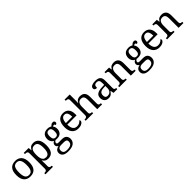

<svg xmlns="http://www.w3.org/2000/svg" viewBox="471 -2701 4883 4883"><g transform="rotate(-45 2912.5 -260.0)"><path d="M287 10Q179 10 117 -59Q55 -128 55 -269Q55 -409 114.5 -477.5Q174 -546 290 -546Q398 -546 460 -477.5Q522 -409 522 -269Q522 -128 462.5 -59Q403 10 287 10ZM289 -42Q339 -42 369 -67.5Q399 -93 412 -144Q425 -195 425 -269Q425 -381 394 -437Q363 -493 288 -493Q213 -493 182.5 -437Q152 -381 152 -269Q152 -157 183 -99.5Q214 -42 289 -42Z M595 240V198H603Q626 198 644.5 193Q663 188 674 172.5Q685 157 685 126V-426Q685 -456 673.5 -470.5Q662 -485 643.5 -489.5Q625 -494 603 -494H590V-536H765L775 -446H779Q802 -492 838 -519Q874 -546 932 -546Q1031 -546 1083.5 -479.5Q1136 -413 1136 -269Q1136 -124 1083.5 -57Q1031 10 932 10Q874 10 837.5 -14.5Q801 -39 779 -78H775Q777 -49 778 -16.5Q779 16 779 35V131Q779 160 790.5 174.5Q802 189 820.5 193.5Q839 198 861 198H864V240ZM916 -54Q982 -54 1010.5 -109.5Q1039 -165 1039 -270Q1039 -377 1010.5 -429.5Q982 -482 915 -482Q863 -482 833.5 -459Q804 -436 791.5 -388.5Q779 -341 779 -269Q779 -200 791.5 -152Q804 -104 834 -79Q864 -54 916 -54Z M1422 240Q1318 240 1266 201.5Q1214 163 1214 94Q1214 55 1231.5 28.5Q1249 2 1277.5 -13Q1306 -28 1339 -34Q1319 -43 1301.5 -63.5Q1284 -84 1284 -116Q1284 -146 1299.5 -168Q1315 -190 1349 -210Q1306 -228 1282.5 -269.5Q1259 -311 1259 -361Q1259 -447 1306 -496.5Q1353 -546 1447 -546Q1483 -546 1515 -536Q1547 -526 1561 -513Q1575 -529 1600 -548Q1625 -567 1658 -567Q1688 -567 1702.5 -551.5Q1717 -536 1717 -515Q1717 -494 1704.5 -478.5Q1692 -463 1664 -463Q1664 -474 1657.5 -485.5Q1651 -497 1631 -497Q1618 -497 1608 -494Q1598 -491 1588 -485Q1605 -464 1616 -435.5Q1627 -407 1627 -364Q1627 -290 1582.5 -241Q1538 -192 1447 -192Q1435 -192 1419.5 -193.5Q1404 -195 1394 -197Q1375 -187 1361 -172Q1347 -157 1347 -134Q1347 -116 1358.5 -106Q1370 -96 1409 -96H1522Q1611 -96 1649 -54Q1687 -12 1687 53Q1687 139 1622.5 189.5Q1558 240 1422 240ZM1424 191Q1496 191 1535 175.5Q1574 160 1589.5 132.5Q1605 105 1605 70Q1605 24 1579 8.5Q1553 -7 1503 -7H1405Q1377 -7 1352 0.5Q1327 8 1311 28Q1295 48 1295 88Q1295 117 1306 140.5Q1317 164 1345 177.5Q1373 191 1424 191ZM1444 -240Q1477 -240 1496.5 -253Q1516 -266 1524.5 -294Q1533 -322 1533 -365Q1533 -410 1524 -439.5Q1515 -469 1495.5 -483Q1476 -497 1443 -497Q1411 -497 1391 -482.5Q1371 -468 1362 -438.5Q1353 -409 1353 -364Q1353 -300 1374.5 -270Q1396 -240 1444 -240Z M2016 10Q1907 10 1845.5 -62Q1784 -134 1784 -264Q1784 -404 1842 -475Q1900 -546 2006 -546Q2103 -546 2158.5 -486Q2214 -426 2214 -307V-261H1881Q1883 -152 1920.5 -102.5Q1958 -53 2030 -53Q2082 -53 2118.5 -74.5Q2155 -96 2173 -123Q2180 -120 2186 -111Q2192 -102 2192 -89Q2192 -69 2173 -46Q2154 -23 2115 -6.5Q2076 10 2016 10ZM2113 -315Q2113 -395 2088.5 -443.5Q2064 -492 2004 -492Q1949 -492 1918.5 -446.5Q1888 -401 1883 -315Z M2282 0V-42H2290Q2313 -42 2331.5 -47Q2350 -52 2361 -67.5Q2372 -83 2372 -114V-650Q2372 -680 2360.5 -694.5Q2349 -709 2330.5 -713.5Q2312 -718 2290 -718H2282V-760H2466V-540Q2466 -522 2465 -502.5Q2464 -483 2463 -469Q2462 -455 2462 -455H2467Q2482 -485 2503.5 -505.5Q2525 -526 2552.5 -536Q2580 -546 2614 -546Q2700 -546 2745.5 -499.5Q2791 -453 2791 -350V-114Q2791 -83 2801 -67.5Q2811 -52 2828.5 -47Q2846 -42 2868 -42H2871V0H2697V-345Q2697 -410 2672.5 -446Q2648 -482 2587 -482Q2546 -482 2519 -462Q2492 -442 2479 -405.5Q2466 -369 2466 -320V-109Q2466 -80 2477.5 -65.5Q2489 -51 2507.5 -46.5Q2526 -42 2548 -42H2551V0Z M3104 10Q3060 10 3024.5 -7.5Q2989 -25 2969 -60.5Q2949 -96 2949 -150Q2949 -230 3005.5 -268Q3062 -306 3177 -310L3260 -313V-373Q3260 -409 3254 -436.5Q3248 -464 3228 -480Q3208 -496 3167 -496Q3129 -496 3109 -482Q3089 -468 3082.5 -443.5Q3076 -419 3076 -387Q3034 -387 3012.5 -401.5Q2991 -416 2991 -450Q2991 -485 3015.5 -506Q3040 -527 3081 -536.5Q3122 -546 3171 -546Q3263 -546 3308.5 -507Q3354 -468 3354 -373V-114Q3354 -86 3360 -70.5Q3366 -55 3380 -48.5Q3394 -42 3416 -42H3419V0H3284L3268 -86H3260Q3239 -58 3219 -36.5Q3199 -15 3172.5 -2.5Q3146 10 3104 10ZM3127 -52Q3168 -52 3197.5 -69Q3227 -86 3243.5 -117.5Q3260 -149 3260 -191V-272L3196 -269Q3139 -267 3106.5 -252Q3074 -237 3060 -210.5Q3046 -184 3046 -145Q3046 -114 3055 -93.5Q3064 -73 3082 -62.5Q3100 -52 3127 -52Z M3490 0V-42H3498Q3521 -42 3539.5 -47Q3558 -52 3569 -67.5Q3580 -83 3580 -114V-426Q3580 -456 3569 -470.5Q3558 -485 3540 -489.5Q3522 -494 3500 -494H3495V-536H3657L3670 -455H3675Q3706 -511 3744.5 -528.5Q3783 -546 3831 -546Q3910 -546 3954.5 -499.5Q3999 -453 3999 -350V-114Q3999 -83 4008.5 -67.5Q4018 -52 4035 -47Q4052 -42 4074 -42H4079V0H3905V-345Q3905 -410 3880.5 -446Q3856 -482 3795 -482Q3750 -482 3723.5 -459.5Q3697 -437 3685.5 -400Q3674 -363 3674 -320V-109Q3674 -80 3685 -65.5Q3696 -51 3714 -46.5Q3732 -42 3754 -42H3759V0Z M4338 240Q4234 240 4182 201.5Q4130 163 4130 94Q4130 55 4147.5 28.5Q4165 2 4193.5 -13Q4222 -28 4255 -34Q4235 -43 4217.5 -63.5Q4200 -84 4200 -116Q4200 -146 4215.5 -168Q4231 -190 4265 -210Q4222 -228 4198.5 -269.5Q4175 -311 4175 -361Q4175 -447 4222 -496.5Q4269 -546 4363 -546Q4399 -546 4431 -536Q4463 -526 4477 -513Q4491 -529 4516 -548Q4541 -567 4574 -567Q4604 -567 4618.5 -551.5Q4633 -536 4633 -515Q4633 -494 4620.5 -478.5Q4608 -463 4580 -463Q4580 -474 4573.5 -485.5Q4567 -497 4547 -497Q4534 -497 4524 -494Q4514 -491 4504 -485Q4521 -464 4532 -435.5Q4543 -407 4543 -364Q4543 -290 4498.5 -241Q4454 -192 4363 -192Q4351 -192 4335.5 -193.5Q4320 -195 4310 -197Q4291 -187 4277 -172Q4263 -157 4263 -134Q4263 -116 4274.5 -106Q4286 -96 4325 -96H4438Q4527 -96 4565 -54Q4603 -12 4603 53Q4603 139 4538.5 189.5Q4474 240 4338 240ZM4340 191Q4412 191 4451 175.5Q4490 160 4505.5 132.5Q4521 105 4521 70Q4521 24 4495 8.5Q4469 -7 4419 -7H4321Q4293 -7 4268 0.5Q4243 8 4227 28Q4211 48 4211 88Q4211 117 4222 140.5Q4233 164 4261 177.5Q4289 191 4340 191ZM4360 -240Q4393 -240 4412.5 -253Q4432 -266 4440.5 -294Q4449 -322 4449 -365Q4449 -410 4440 -439.5Q4431 -469 4411.5 -483Q4392 -497 4359 -497Q4327 -497 4307 -482.5Q4287 -468 4278 -438.5Q4269 -409 4269 -364Q4269 -300 4290.5 -270Q4312 -240 4360 -240Z M4932 10Q4823 10 4761.5 -62Q4700 -134 4700 -264Q4700 -404 4758 -475Q4816 -546 4922 -546Q5019 -546 5074.5 -486Q5130 -426 5130 -307V-261H4797Q4799 -152 4836.5 -102.5Q4874 -53 4946 -53Q4998 -53 5034.5 -74.5Q5071 -96 5089 -123Q5096 -120 5102 -111Q5108 -102 5108 -89Q5108 -69 5089 -46Q5070 -23 5031 -6.5Q4992 10 4932 10ZM5029 -315Q5029 -395 5004.5 -443.5Q4980 -492 4920 -492Q4865 -492 4834.5 -446.5Q4804 -401 4799 -315Z M5208 0V-42H5216Q5239 -42 5257.5 -47Q5276 -52 5287 -67.5Q5298 -83 5298 -114V-426Q5298 -456 5287 -470.5Q5276 -485 5258 -489.5Q5240 -494 5218 -494H5213V-536H5375L5388 -455H5393Q5424 -511 5462.5 -528.5Q5501 -546 5549 -546Q5628 -546 5672.5 -499.5Q5717 -453 5717 -350V-114Q5717 -83 5726.5 -67.5Q5736 -52 5753 -47Q5770 -42 5792 -42H5797V0H5623V-345Q5623 -410 5598.5 -446Q5574 -482 5513 -482Q5468 -482 5441.5 -459.5Q5415 -437 5403.5 -400Q5392 -363 5392 -320V-109Q5392 -80 5403 -65.5Q5414 -51 5432 -46.5Q5450 -42 5472 -42H5477V0Z"/></g></svg>

Font: Noto Serif Malayalam
Style: Regular
Weight: 400
Designer: Indian type Foundry, Jelle Bosma, Monotype Design Team
Foundry: Monotype Imaging Inc.
Version: Version 2.103